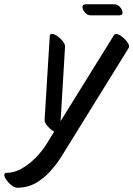

<svg xmlns="http://www.w3.org/2000/svg" viewBox="-109 -633 625 900"><path d="M196 -415 175 -65 425 -468Q431 -477 444 -472Q457 -467 470.5 -455Q484 -443 491.5 -429.5Q499 -416 494 -408L177 104Q156 137 126.5 170Q97 203 58.5 225Q20 247 -28 247Q-40 247 -54 236.5Q-68 226 -78 212Q-88 198 -89 187.5Q-90 177 -75 177Q-43 177 -8 157.5Q27 138 57.5 107Q88 76 108 44L145 -16Q130 -24 115 -40.5Q100 -57 100 -70L124 -461Q124 -475 135.5 -474Q147 -473 161 -463Q175 -453 185.5 -439.5Q196 -426 196 -415ZM294 -613H426Q442 -613 453.5 -600Q465 -587 465.5 -574Q466 -561 448 -561H316Q301 -561 289.5 -574Q278 -587 277.5 -600Q277 -613 294 -613Z"/></svg>

Font: Story Script
Style: Regular
Weight: 400
Designer: Lana Roulhac, Ben Buysse
Version: Version 1.000; ttfautohint (v1.8.4.7-5d5b)